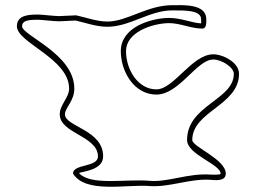

<svg xmlns="http://www.w3.org/2000/svg" viewBox="-20 -770 985 739"><path d="M207 -708C190 -708 142 -714 126 -714C91 -714 45 -712 45 -669C45 -605 246 -545 246 -429C246 -394 210 -367 210 -330C210 -256 357 -247 357 -168C357 -125 261 -140 261 -102C309 -24 466 -61 555 -54C632 -48 709 -83 789 -78C812 -76 849 -72 849 -102C849 -157 720 -205 720 -231C720 -342 900 -364 900 -486C900 -530 838 -561 801 -561C719 -561 649 -426 582 -426C511 -426 465 -502 465 -573C465 -646 564 -679 627 -681C672 -682 714 -660 759 -660C776 -660 774 -686 774 -696C774 -757 682 -750 642 -750C547 -750 469 -687 393 -687C353 -687 307 -704 273 -711ZM207 -688 271 -691C304 -684 349 -667 393 -667C480 -667 556 -730 642 -730C694 -730 754 -731 754 -696C754 -691 755 -684 754 -680C716 -682 676 -702 626 -701C562 -699 445 -667 445 -573C445 -496 495 -406 582 -406C670 -406 737 -541 801 -541C833 -541 880 -511 880 -486C880 -385 700 -365 700 -231C700 -175 829 -138 829 -102V-100C826 -98 808 -97 790 -98C703 -104 627 -68 557 -74C463 -82 329 -54 284 -104C295 -110 377 -114 377 -168C377 -271 230 -282 230 -330C230 -355 266 -381 266 -429C266 -563 65 -633 65 -669C65 -690 86 -694 126 -694C139 -694 188 -688 207 -688Z"/></svg>

Font: CISF Camouflage Kit
Style: OuLn
Weight: 400
Designer: Robert Jablonski, Jasper
Foundry: Cannot Into Space Fonts
Version: Version 1.27